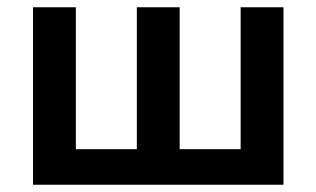

<svg xmlns="http://www.w3.org/2000/svg" viewBox="-20 -509 872 529"><path d="M71 0V-489H189V-98H357V-489H475V-98H643V-489H761V0Z"/></svg>

Font: Nunito Sans
Style: Bold
Weight: 700
Designer: Vernon Adams
Foundry: Vernon Adams
Version: Version 3.101; ttfautohint (v1.8.4.7-5d5b);gftools[0.9.27]